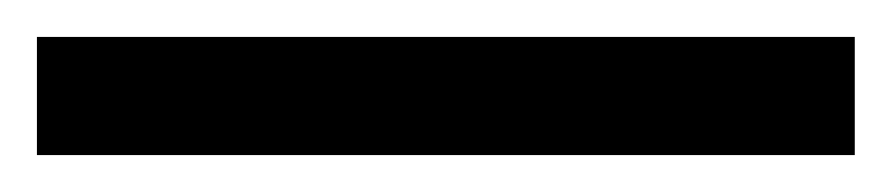

<svg xmlns="http://www.w3.org/2000/svg" viewBox="-24 -844 483 104"><path d="M439 -760H-4V-824H439Z"/></svg>

Font: Noto Sans Thai ExtCond
Style: Regular
Weight: 400
Width: 2
Designer: Monotype Design Team
Foundry: Monotype Imaging Inc.
Version: Version 2.002; ttfautohint (v1.8.4.7-5d5b)